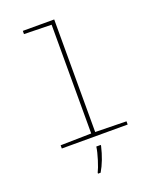

<svg xmlns="http://www.w3.org/2000/svg" viewBox="-175 -859 951 1178"><g transform="rotate(-20 300.0 -269.5)"><path d="M100 -21 301 -25V-735L122 -739V-760H327V-25L530 -21V0H100ZM256 215Q268 192 283.5 142.5Q299 93 303 61H332V67Q311 157 273 221H256Z"/></g></svg>

Font: Noto Sans Mono UI Thin
Style: Regular
Weight: 250
Monospace: yes
Designer: Monotype Design team
Foundry: Monotype Imaging Inc.
Version: Version 1.000